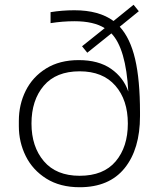

<svg xmlns="http://www.w3.org/2000/svg" viewBox="-20 -768 669 805"><path d="M59 -239V-261Q59 -330 88 -388Q117 -446 173.5 -481Q230 -516 310 -516Q393 -516 445.5 -479.5Q498 -443 518 -384Q508 -565 447 -628L346 -547L324 -574L419 -650Q373 -679 292 -679Q243 -679 192 -671V-717Q240 -725 292 -725Q395 -725 456 -680L540 -748L562 -721L482 -656Q526 -608 546.5 -520.5Q567 -433 567 -297V-281Q567 -143 502.5 -63Q438 17 314 17Q232 17 174.5 -19Q117 -55 88 -113.5Q59 -172 59 -239ZM516 -250Q516 -349 463.5 -409Q411 -469 314 -469Q215 -469 163.5 -408.5Q112 -348 112 -250Q112 -153 164 -92Q216 -31 314 -31Q414 -31 465 -91.5Q516 -152 516 -250Z"/></svg>

Font: Sora-SIA ExtraLight
Style: Regular
Weight: 200
Designer: Jonathan Barnbrook, Julián Moncada
Foundry: Barnbrook Fonts
Version: Version 2.000